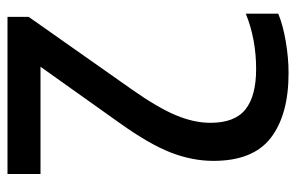

<svg xmlns="http://www.w3.org/2000/svg" viewBox="-159 -631 790 512"><g transform="rotate(90 236.0 -375.0)"><path d="M25 0V-56.5L219.5 -333Q267 -400.5 287.2 -448.8Q307.5 -497 307.5 -541Q307.5 -606 271.8 -634.5Q236 -663 164 -663Q84.5 -663 16.5 -635.5V-722Q46.5 -734.5 90.2 -742Q134 -749.5 175 -749.5Q286 -749.5 347.5 -702.2Q409 -655 409 -549Q409 -493 386.8 -435.5Q364.5 -378 308 -299L158 -88H444V0Z"/></g></svg>

Font: Encode Sans SemiCondensed SemiCondensed Medium
Style: Regular
Weight: 500
Width: 4
Designer: Multiple Designers
Foundry: Impallari Type
Version: Version 3.000; ttfautohint (v1.8.3) -l 8 -r 50 -G 200 -x 14 